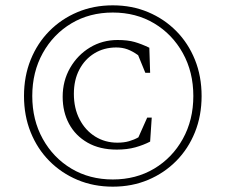

<svg xmlns="http://www.w3.org/2000/svg" viewBox="-20 -690 846 720"><path d="M403 10Q331 10 270.5 -15.5Q210 -41 165 -86.5Q120 -132 95 -194Q70 -256 70 -330Q70 -404 95 -466Q120 -528 165 -573.5Q210 -619 270.5 -644.5Q331 -670 403 -670Q475 -670 535.5 -644.5Q596 -619 641 -573.5Q686 -528 711 -466Q736 -404 736 -330Q736 -256 711 -194Q686 -132 641 -86.5Q596 -41 535.5 -15.5Q475 10 403 10ZM403 -17Q490 -17 558 -57.5Q626 -98 665.5 -169Q705 -240 705 -330Q705 -420 665.5 -491Q626 -562 558 -602.5Q490 -643 403 -643Q316 -643 248 -602.5Q180 -562 140.5 -491Q101 -420 101 -330Q101 -240 140.5 -169Q180 -98 248 -57.5Q316 -17 403 -17ZM418 -129Q354 -129 308.5 -155Q263 -181 239 -225.5Q215 -270 215 -327Q215 -387 243 -435.5Q271 -484 317.5 -512Q364 -540 421 -540Q459 -540 485 -532.5Q511 -525 540 -511L543 -417H525L498 -483Q477 -498 458 -505Q439 -512 416 -512Q370 -512 334 -490Q298 -468 277.5 -429Q257 -390 257 -338Q257 -284 278.5 -242.5Q300 -201 337 -178Q374 -155 420 -155Q445 -155 464 -160.5Q483 -166 499 -175L532 -249H549L543 -159Q518 -146 487.5 -137.5Q457 -129 418 -129Z"/></svg>

Font: Spectral SC ExtraLight
Style: Regular
Weight: 275
Designer: Jean-Baptiste Levee
Foundry: Production Type
Version: Version 2.001